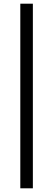

<svg xmlns="http://www.w3.org/2000/svg" viewBox="-20 -770 288 1040"><path d="M90 250V-750H158V250Z"/></svg>

Font: UmiuVSE Medium
Style: Regular
Weight: 500
Designer: Paul D. Hunt
Foundry: Adobe
Version: Version 3.046;September 5, 2023;FontCreator 14.0.0.2901 64-b